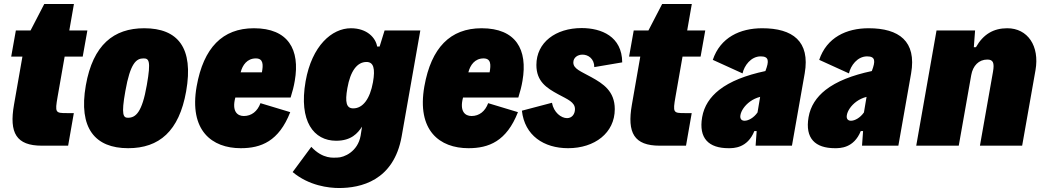

<svg xmlns="http://www.w3.org/2000/svg" viewBox="-20 -736 5275 970"><path d="M191.4 0H324.2L353 -164.6H317.4C260.3 -164.6 256.8 -166.5 271 -247.1L306.6 -450.2H397.9L421.4 -582H330.1L353.5 -715.8H203.6L134.3 -582H60.1L36.6 -450.2H93.3L50.8 -207.5C25.4 -64 62.5 0 191.4 0Z M627.4 12.7C784.2 12.7 884.8 -73.2 920.4 -274.4C959.5 -495.1 878.4 -593.3 708.5 -593.3C554.7 -593.3 449.7 -509.8 413.6 -304.7C375.5 -87.9 460.4 12.7 627.4 12.7ZM626.5 -141.1C603.5 -141.1 591.3 -153.8 613.3 -275.9C638.2 -417.5 668.9 -440.9 704.6 -440.9C731.4 -440.9 744.1 -432.1 721.7 -306.2C697.8 -168.5 666 -141.1 626.5 -141.1Z M1262.7 -593.3C1104 -593.3 1008.3 -494.6 973.6 -300.3C934.1 -76.2 1050.8 12.7 1196.3 12.7C1298.8 12.7 1388.7 -22 1446.3 -169.4L1295.9 -214.8C1280.8 -173.8 1251 -149.9 1211.9 -149.9C1178.7 -149.9 1150.4 -173.8 1168.9 -243.2H1448.2C1457.5 -272.5 1464.8 -300.8 1469.2 -327.6C1496.6 -485.4 1436.5 -593.3 1262.7 -593.3ZM1272.5 -440.9C1311 -440.9 1310.1 -408.2 1303.2 -370.6H1195.8C1205.1 -407.2 1228.5 -440.9 1272.5 -440.9Z M1922.9 -582 1897.9 -501H1885.3C1878.4 -543.9 1835.4 -593.3 1752.9 -593.3C1656.7 -593.3 1555.7 -504.9 1523.9 -325.2C1488.3 -122.1 1565.9 -24.9 1678.2 -24.9C1754.9 -24.9 1787.1 -63 1809.1 -96.2L1801.8 -50.3C1787.6 30.3 1717.8 60.1 1684.1 60.1C1666.5 60.1 1612.3 69.8 1552.7 5.9L1458.5 133.3C1541.5 202.6 1641.1 213.9 1692.9 213.9C1800.3 213.9 1969.2 178.7 2009.3 -47.4L2103.5 -582ZM1864.3 -320.8C1849.1 -235.8 1813 -188.5 1764.6 -188.5C1730 -188.5 1722.2 -218.8 1734.9 -290.5C1750 -377 1784.2 -422.9 1831.5 -422.9C1867.2 -422.9 1876.5 -390.1 1864.3 -320.8Z M2413.1 -593.3C2254.4 -593.3 2158.7 -494.6 2124 -300.3C2084.5 -76.2 2201.2 12.7 2346.7 12.7C2449.2 12.7 2539.1 -22 2596.7 -169.4L2446.3 -214.8C2431.2 -173.8 2401.4 -149.9 2362.3 -149.9C2329.1 -149.9 2300.8 -173.8 2319.3 -243.2H2598.6C2607.9 -272.5 2615.2 -300.8 2619.6 -327.6C2647 -485.4 2586.9 -593.3 2413.1 -593.3ZM2422.9 -440.9C2461.4 -440.9 2460.4 -408.2 2453.6 -370.6H2346.2C2355.5 -407.2 2378.9 -440.9 2422.9 -440.9Z M2850.1 12.7C2984.4 12.7 3085.9 -64.5 3085.9 -184.6C3085.9 -275.9 3026.4 -313.5 2968.3 -345.7C2913.6 -376 2876.5 -388.2 2876.5 -420.4C2876.5 -445.3 2898.4 -460 2922.9 -460C2951.2 -460 2982.4 -439.9 2982.4 -397L3123.5 -420.9C3122.6 -552.2 3018.1 -594.2 2918.5 -594.2C2787.6 -594.2 2689.9 -522 2689.9 -407.7C2689.9 -324.2 2741.7 -291.5 2799.8 -259.8C2847.7 -233.9 2884.8 -220.2 2884.8 -184.6C2884.8 -160.2 2870.1 -139.2 2844.7 -139.2C2814.9 -139.2 2777.3 -168 2768.6 -216.8L2616.7 -176.8C2630.4 -51.3 2727.5 12.7 2850.1 12.7Z M3313 0H3445.8L3474.6 -164.6H3439C3381.8 -164.6 3378.4 -166.5 3392.6 -247.1L3428.2 -450.2H3519.5L3543 -582H3451.7L3475.1 -715.8H3325.2L3255.9 -582H3181.6L3158.2 -450.2H3214.8L3172.4 -207.5C3147 -64 3184.1 0 3313 0Z M3830.6 -593.3C3718.8 -593.3 3619.1 -546.9 3581.1 -433.6L3731.4 -365.2C3739.7 -403.8 3773.4 -451.2 3823.2 -451.2C3865.7 -451.2 3865.7 -426.8 3847.2 -377.9L3846.7 -377C3748 -356 3668.9 -325.2 3613.3 -281.7C3566.9 -245.1 3537.1 -200.2 3527.3 -144C3508.8 -36.6 3561 12.7 3660.6 12.7C3686 12.7 3755.9 13.2 3791 -73.7H3802.7L3797.4 0H3981L4045.4 -365.2C4073.7 -527.8 3984.4 -593.3 3830.6 -593.3ZM3741.7 -126C3727.1 -126 3717.3 -134.8 3720.7 -154.3C3724.1 -175.3 3741.2 -202.6 3769.5 -223.1C3783.7 -233.4 3800.8 -241.7 3820.3 -246.6L3807.1 -168C3788.1 -140.6 3760.7 -126 3741.7 -126Z M4368.2 -593.3C4256.3 -593.3 4156.7 -546.9 4118.7 -433.6L4269 -365.2C4277.3 -403.8 4311 -451.2 4360.8 -451.2C4403.3 -451.2 4403.3 -426.8 4384.8 -377.9L4384.3 -377C4285.6 -356 4206.5 -325.2 4150.9 -281.7C4104.5 -245.1 4074.7 -200.2 4064.9 -144C4046.4 -36.6 4098.6 12.7 4198.2 12.7C4223.6 12.7 4293.5 13.2 4328.6 -73.7H4340.3L4335 0H4518.6L4583 -365.2C4611.3 -527.8 4522 -593.3 4368.2 -593.3ZM4279.3 -126C4264.6 -126 4254.9 -134.8 4258.3 -154.3C4261.7 -175.3 4278.8 -202.6 4307.1 -223.1C4321.3 -233.4 4338.4 -241.7 4357.9 -246.6L4344.7 -168C4325.7 -140.6 4298.3 -126 4279.3 -126Z M4608.9 0H4823.7L4886.7 -356.4C4895 -403.8 4924.8 -435.1 4967.8 -435.1C4996.6 -435.1 5004.9 -419.9 4996.6 -373L4930.7 0H5144L5211.4 -381.3C5232.9 -503.9 5171.9 -593.3 5068.8 -593.3C5000 -593.3 4947.8 -563.5 4910.6 -497.6H4899.9L4906.2 -582H4711.4Z"/></svg>

Font: Decalotype Black Italic
Style: Regular
Weight: 900
Italic angle: -10°
Designer: Alfredo Marco Pradil
Foundry: Alfredo Marco Pradil
Version: Version 1.0